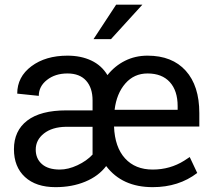

<svg xmlns="http://www.w3.org/2000/svg" viewBox="-20 -770 884 800"><path d="M616.2 9.8Q724.6 9.8 801.8 -49.3L770.5 -115.7L747.6 -100.6Q688.5 -63.5 616.2 -63.5Q543.5 -63.5 501 -110.1Q458.5 -156.7 455.1 -242.7H810.5V-298.8Q810.5 -412.6 753.9 -475.3Q697.3 -538.1 594.7 -538.1Q543.5 -538.1 501 -516.8Q458.5 -495.6 427.7 -457Q403.3 -497.6 360.4 -517.8Q317.4 -538.1 261.2 -538.1Q169.9 -538.1 110.8 -493.9Q51.8 -449.7 51.8 -379.9L141.6 -370.6Q141.6 -410.2 175.8 -437Q210 -463.9 261.2 -463.9Q312 -463.9 338.9 -433.8Q365.7 -403.8 365.7 -351.6V-310.1H256.8Q148.9 -310.1 93.5 -267.6Q38.1 -225.1 38.1 -148.4Q38.1 -74.7 84 -32.5Q129.9 9.8 211.4 9.8Q280.3 9.8 335.4 -13.2Q390.6 -36.1 422.4 -78.1Q488.8 9.8 616.2 9.8ZM229 -63.5Q180.7 -63.5 154.8 -86.2Q128.9 -108.9 128.9 -146.5Q128.9 -187 163.1 -213.9Q197.3 -240.7 254.4 -241.7H365.7V-126Q341.3 -99.6 302.7 -81.5Q264.2 -63.5 229 -63.5ZM594.7 -463.9Q654.8 -463.9 687.5 -428Q720.2 -392.1 720.2 -327.6V-312.5H457.5Q465.8 -380.4 502.2 -422.1Q538.6 -463.9 594.7 -463.9ZM463.9 -750.5 369.6 -606.9H442.4L573.2 -750.5Z"/></svg>

Font: FAU Chimera
Style: Regular
Weight: 400
Version: Version 1.002;hotconv 1.0.117;makeotfexe 2.5.65602